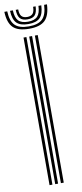

<svg xmlns="http://www.w3.org/2000/svg" viewBox="-130 -989 439 1025"><g transform="rotate(-10 89.5 -476.5)"><path d="M112.8 0V-800H128.2V0ZM51.2 0V-800H66.8V0ZM82 0V-800H97.5V0ZM89.8 -841Q30 -841 3.2 -867Q-23.5 -893 -25.8 -953H-10.2Q-8.2 -899.8 15 -876.8Q38.2 -853.8 89.8 -853.8Q141 -853.8 164.2 -876.8Q187.5 -899.8 189.8 -953H205.2Q202.5 -893 175.8 -867Q149 -841 89.8 -841ZM89.8 -866.5Q46 -866.5 26.4 -886.5Q6.8 -906.5 5 -953H20.2Q21.8 -913.5 37.9 -896.4Q54 -879.2 89.8 -879.2Q125.5 -879.2 141.5 -896.4Q157.5 -913.5 159 -953H174.5Q172.5 -906.5 152.9 -886.5Q133.2 -866.5 89.8 -866.5ZM89.8 -892Q61.8 -892 49.2 -906.1Q36.8 -920.2 35.8 -953H49.2Q49.5 -927 59.4 -915.9Q69.2 -904.8 89.8 -904.8Q110.2 -904.8 120.1 -915.9Q130 -927 130 -953H143.8Q142.5 -920.2 130 -906.1Q117.5 -892 89.8 -892Z"/></g></svg>

Font: Big Shoulders Inline Display Medium
Style: Regular
Weight: 500
Designer: Patric King
Foundry: XO Type Co
Version: Version 1.000